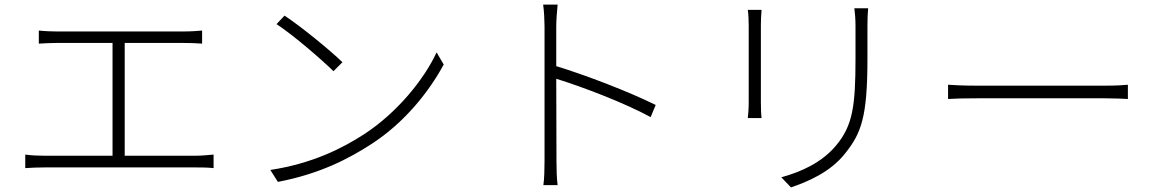

<svg xmlns="http://www.w3.org/2000/svg" viewBox="-20 -784 5040 836"><path d="M523 -106V-597H779C807 -597 837 -596 860 -594V-651C838 -649 810 -647 779 -647H227C210 -647 175 -648 149 -651V-594C174 -596 212 -597 227 -597H470V-106H172C146 -106 118 -107 90 -111V-52C119 -54 146 -55 172 -55H834C851 -55 884 -55 910 -52V-111C885 -109 861 -106 834 -106Z M1219 -716 1184 -679C1259 -630 1382 -523 1432 -474L1471 -513C1418 -565 1290 -669 1219 -716ZM1157 -44 1190 8C1372 -27 1497 -92 1596 -156C1742 -250 1848 -385 1912 -503L1881 -556C1827 -439 1710 -294 1566 -200C1472 -139 1341 -72 1157 -44Z M2835 -327C2720 -384 2533 -456 2402 -496V-669C2402 -693 2405 -736 2408 -764H2345C2349 -735 2351 -693 2351 -669V-84C2351 -48 2350 -5 2346 22H2408C2404 -6 2403 -50 2403 -84L2402 -441C2513 -407 2702 -335 2813 -274Z M3236 -741C3239 -724 3240 -689 3240 -672V-340C3240 -312 3238 -284 3236 -270H3296C3294 -285 3293 -314 3293 -340V-672C3293 -691 3294 -724 3296 -741ZM3700 -748C3703 -726 3705 -699 3705 -670V-530C3705 -322 3693 -237 3620 -150C3558 -76 3469 -36 3382 -12L3424 32C3497 7 3595 -34 3659 -115C3730 -203 3757 -274 3757 -529V-670C3757 -699 3758 -726 3760 -748Z M4108 -353C4135 -355 4180 -356 4235 -356H4790C4836 -356 4873 -354 4891 -353V-415C4871 -413 4841 -411 4789 -411H4235C4176 -411 4134 -413 4108 -415Z"/></svg>

Font: Noto Sans CJK KR Light
Style: Regular
Weight: 300
Designer: Ryoko NISHIZUKA (kana & ideographs); Paul D. Hunt (Latin, Greek & Cyrillic); Wenlong ZHANG (bopomofo); Sandoll Communica
Foundry: Adobe Systems Incorporated
Version: Version 1.004;PS 1.004;hotconv 1.0.82;makeotf.lib2.5.63406